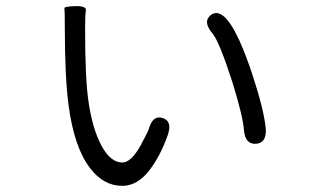

<svg xmlns="http://www.w3.org/2000/svg" viewBox="-20 -582 1040 625"><path d="M378 23Q317 23 273 -35Q221 -103 203 -241Q191 -333 191 -492Q191 -548 189.5 -554.5Q188 -561 225 -562Q262 -563 259.5 -548Q257 -533 257 -488Q257 -326 268 -252Q281 -162 310.5 -107.5Q340 -53 378 -53Q407 -53 438 -109Q463 -156 464 -161Q477 -208 509 -198Q542 -188 526 -142Q500 -69 462.5 -23Q425 23 378 23ZM814 -114Q778 -111 774 -159Q771 -203 736 -316Q693 -449 671 -474Q640 -511 665 -532Q690 -553 721 -516Q758 -471 802 -338Q839 -225 845 -165Q849 -117 814 -114Z"/></svg>

Font: Resource Han Rounded JP Normal
Style: Regular
Weight: 350
Designer: Cyano Hao (round all glyphs); Ryoko NISHIZUKA 西塚涼子 (kana, bopomofo & ideographs); Paul D. Hunt (Latin, Greek & Cyrillic)
Foundry: Cyano Hao
Version: 0.990